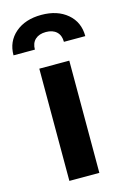

<svg xmlns="http://www.w3.org/2000/svg" viewBox="-149 -817 573 873"><g transform="rotate(-15 137.0 -381.0)"><path d="M0 0ZM206.5 0H65.4V-528.3H206.5ZM205.1 -617.2Q205.1 -647.9 187 -664.8Q168.9 -681.6 137.2 -681.6Q105 -681.6 86.7 -664.8Q68.4 -647.9 68.4 -617.2H-32.2Q-32.2 -682.1 14.4 -722.2Q61 -762.2 137.2 -762.2Q212.4 -762.2 259 -722.7Q305.7 -683.1 305.7 -617.2Z"/></g></svg>

Font: Roboto
Style: Bold
Weight: 700
Designer: Google
Version: Version 2.134; 2016; ttfautohint (v1.6)